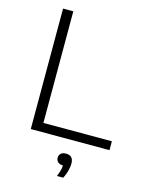

<svg xmlns="http://www.w3.org/2000/svg" viewBox="-140 -825 875 1139"><g transform="rotate(15 298.0 -255.5)"><path d="M102 0V-740H165V-54.5H585.5V0ZM324 229Q332.5 208 337 191.2Q341.5 174.5 342.5 159.5Q322 159 311 149Q300 139 300 122.5Q300 106.5 311 96.5Q322 86.5 342.5 86.5Q388 86.5 388 136Q388 155.5 381.5 180.8Q375 206 362.5 229Z"/></g></svg>

Font: Encode Sans Exp Lt
Style: Regular
Weight: 300
Width: 7
Designer: Multiple Designers
Foundry: Impallari Type
Version: Version 3.002; ttfautohint (v1.8.3) -l 8 -r 50 -G 200 -x 14 